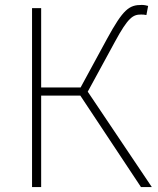

<svg xmlns="http://www.w3.org/2000/svg" viewBox="-20 -759 643 779"><path d="M110 0H147V-371H306L552 0H596L336 -387L446 -589C500 -689 520 -700 552 -700C559 -700 565 -700 574 -698L581 -735C574 -737 565 -739 555 -739C504 -739 480 -722 414 -601L307 -404H147V-726H110Z"/></svg>

Font: Source Han Sans JP VF
Style: Regular
Weight: 250
Designer: Ryoko NISHIZUKA 西塚涼子 (kana, bopomofo & ideographs); Paul D. Hunt (Latin, Greek & Cyrillic); Sandoll Communications 산돌커뮤니
Foundry: Adobe
Version: Version 2.004;hotconv 1.0.118;makeotfexe 2.5.65603